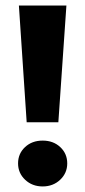

<svg xmlns="http://www.w3.org/2000/svg" viewBox="-20 -664 305 691"><path d="M48 -644H219L190 -224H76ZM133.5 7Q96 7 70.5 -17Q45 -41 45 -76Q45 -111 70 -134.5Q95 -158 133.5 -158Q172 -158 197 -134.5Q222 -111 222 -76Q222 -41 196.5 -17Q171 7 133.5 7Z"/></svg>

Font: Montserrat Ace
Style: Bold
Weight: 700
Designer: Julieta Ulanovsky
Foundry: Julieta Ulanovsky
Version: Version 1